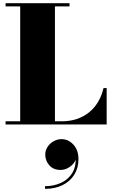

<svg xmlns="http://www.w3.org/2000/svg" viewBox="-20 -770 699 1188"><path d="M14.5 0V-19.5H105V-730.5H14.5V-750H410V-730.5H320V-19.5H362Q413 -19.5 455.5 -33.8Q498 -48 531 -74.8Q564 -101.5 586.8 -139.5Q609.5 -177.5 620.5 -225H640V0ZM258.5 398.5V382Q313 382 358 361.2Q403 340.5 428 299Q453 257.5 447 195.5H452Q452 217.5 437.8 237.2Q423.5 257 401.2 269.2Q379 281.5 354.5 281.5Q310.5 281.5 285.2 252.8Q260 224 260 186.5Q260 161 274 139.2Q288 117.5 311.2 104.2Q334.5 91 361.5 91Q403 91 434.2 124.8Q465.5 158.5 465.5 214.5Q465.5 269.5 439.5 311Q413.5 352.5 367 375.5Q320.5 398.5 258.5 398.5Z"/></svg>

Font: Bodoni Moda Black
Style: Regular
Weight: 900
Version: Version 2.005